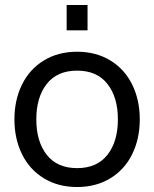

<svg xmlns="http://www.w3.org/2000/svg" viewBox="-20 -740 620 772"><path d="M38 -260Q38 -338 68.5 -400Q99 -462 156.5 -497Q214 -532 290 -532Q366 -532 423.5 -497Q481 -462 511.5 -400Q542 -338 542 -260Q542 -182 511.5 -120Q481 -58 423.5 -23Q366 12 290 12Q214 12 156.5 -23Q99 -58 68.5 -120Q38 -182 38 -260ZM290 -64Q370 -64 412 -117.5Q454 -171 454 -260Q454 -349 412 -402.5Q370 -456 290 -456Q210 -456 168 -402.5Q126 -349 126 -260Q126 -171 168 -117.5Q210 -64 290 -64ZM248 -720H332V-618H248Z"/></svg>

Font: Aspekta 400
Style: Regular
Weight: 400
Designer: Ivo Dolenc
Version: Version 2.000